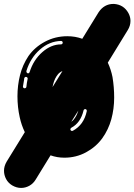

<svg xmlns="http://www.w3.org/2000/svg" viewBox="-40 -795 678 968"><path d="M101 -425.2Q106.9 -425.2 109.4 -431.7Q128.7 -493.1 173.3 -532.2Q217.8 -571.3 267.8 -571.3Q271.3 -571.3 273.8 -573.8Q276.2 -576.2 276.2 -580.2Q276.2 -583.7 273.8 -586.1Q271.3 -588.6 267.8 -588.6Q208.9 -587.1 161.1 -545Q113.4 -503 93.1 -437.1V-434.7Q93.1 -428.7 99 -425.7ZM322.8 -134.7 327.2 -135.6Q383.2 -165.8 397.5 -234.7V-236.6Q397.5 -240.1 395.3 -242.6Q393.1 -245 389.6 -245Q386.6 -245 384.2 -243.1Q381.7 -241.1 381.2 -238.1Q366.3 -175.7 319.8 -151Q314.9 -148 314.9 -143.1L315.3 -139.6Q318.3 -134.7 322.8 -134.7ZM84.7 -350Q87.6 -350 90.1 -352Q92.6 -354 93.1 -357.4Q94.6 -376.2 99.5 -397.5V-399Q99.5 -402.5 96.8 -405Q94.1 -407.4 90.6 -407.4Q87.6 -407.4 85.4 -405.4Q83.2 -403.5 82.2 -400.5Q81.7 -396.5 81.2 -391.6Q77.7 -374.8 75.7 -359.4V-358.4Q75.7 -355 78 -352.5Q80.2 -350 83.7 -350ZM319.3 -181.2Q325.2 -185.1 330.7 -191.1Q346.5 -209.4 355 -237.6ZM224.8 -355.9 274.8 -436.6Q261.9 -431.7 252.5 -420.8Q235.6 -400.5 228.2 -370.8Q226.2 -362.9 224.8 -355.9ZM503.5 -479.2Q519.8 -444.1 527.2 -406.4Q535.6 -355.4 535.6 -303Q535.6 -246.5 521.3 -194.1Q506.9 -141.6 475.7 -98Q443.6 -54 393.6 -27Q343.6 0 284.7 0Q247.5 0 214.9 -11.9L140.1 109.9Q127.7 130.7 107.9 141.6Q88.1 152.5 66.3 152.5Q43.6 152.5 21.3 139.6Q1 127.2 -9.4 107.4Q-19.8 87.6 -19.8 65.8Q-19.8 42.6 -6.4 19.8L85.1 -128.7Q67.8 -164.9 59.4 -204Q48 -255.4 48 -309.4Q48 -364.4 60.9 -416.1Q73.8 -467.8 103.5 -512.4Q135.1 -557.4 186.9 -584.9Q238.6 -612.4 299.5 -612.4Q339.6 -612.4 374.8 -599.5L457.4 -733.7Q485.6 -775.2 531.7 -775.2H534.7Q583.7 -771.8 607.4 -729.2Q617.8 -709.9 617.8 -689.6Q617.8 -664.9 604 -643.1Z"/></svg>

Font: AKL FREE 002
Style: Regular
Weight: 400
Designer: AKL
Foundry: AKL
Version: Version 1.00;August 17, 2024;FontCreator 13.0.0.2675 64-bit